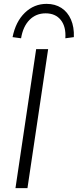

<svg xmlns="http://www.w3.org/2000/svg" viewBox="-20 -973 402 993"><path d="M60 0 167 -719H229L122 0ZM89 -775 45 -781Q61 -861 108.5 -907Q156 -953 221 -953Q265 -953 297.5 -932Q330 -911 347 -872Q364 -833 362 -781L318 -775Q322 -835 294.5 -869.5Q267 -904 216 -904Q166 -904 132.5 -870Q99 -836 89 -775Z"/></svg>

Font: Nunitoga
Style: Light Italic
Weight: 300
Italic angle: -9°
Designer: Vernon Adams
Foundry: Vernon Adams
Version: Version 1.0